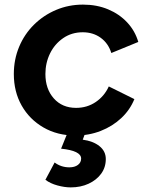

<svg xmlns="http://www.w3.org/2000/svg" viewBox="-20 -576 660 833"><path d="M307 12Q229 12 168.5 -23Q108 -58 74 -118Q40 -178 40 -255Q40 -318 63 -373Q86 -428 127.5 -469Q169 -510 223.5 -533Q278 -556 340 -556Q400 -556 449 -535.5Q498 -515 532 -478.5Q566 -442 580 -394L463 -346Q450 -388 417 -412Q384 -436 339 -436Q291 -436 254 -410.5Q217 -385 197 -344Q177 -303 177 -255Q177 -190 213.5 -149Q250 -108 310 -108Q358 -108 395.5 -133.5Q433 -159 452 -201L563 -146Q544 -99 506 -63.5Q468 -28 417 -8Q366 12 307 12ZM287 237Q260 237 229 228.5Q198 220 177 204L217 129Q245 150 281 150Q304 150 318 139.5Q332 129 332 112Q332 78 245 69L277 -10H354L339 30Q384 36 411.5 58Q439 80 439 114Q439 150 419 177.5Q399 205 364.5 221Q330 237 287 237Z"/></svg>

Font: Plus Jakarta Sans
Style: Bold Italic
Weight: 700
Italic angle: -8°
Designer: Gumpita Rahayu
Foundry: Tokotype
Version: Version 2.071; ttfautohint (v1.8.4.7-5d5b);gftools[0.9.29]